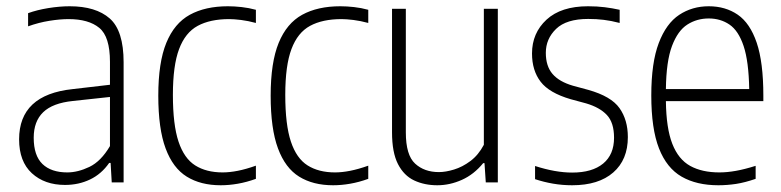

<svg xmlns="http://www.w3.org/2000/svg" viewBox="-20 -568 2434 598"><path d="M182.5 8Q119 8 79.2 -28.5Q39.5 -65 39.5 -134Q39.5 -273 206.5 -290.5L322.5 -304V-375.5Q322.5 -454 289.2 -481.2Q256 -508.5 193.5 -508.5Q167 -508.5 134 -503.2Q101 -498 67.5 -486V-527Q95 -537 130.5 -542.8Q166 -548.5 197 -548.5Q278.5 -548.5 321.8 -510.5Q365 -472.5 365 -374V0H328L324.5 -60.5H320Q296 -26 260.5 -9Q225 8 182.5 8ZM85 -139Q85 -83.5 112.2 -57.2Q139.5 -31 189.5 -31Q222.5 -31 258.5 -48.2Q294.5 -65.5 322.5 -113V-266L207 -253.5Q144 -247 114.5 -218.5Q85 -190 85 -139Z M667.5 9Q605 9 561.8 -17.8Q518.5 -44.5 495.8 -105.8Q473 -167 473 -270Q473 -373.5 498 -434.5Q523 -495.5 571.2 -522Q619.5 -548.5 690 -548.5Q710 -548.5 732.5 -546Q755 -543.5 777 -537.5V-496.5Q753 -503 730.8 -505.8Q708.5 -508.5 694 -508.5Q634.5 -508.5 595.8 -487.5Q557 -466.5 537.8 -415.2Q518.5 -364 518.5 -272.5Q518.5 -179.5 536 -127Q553.5 -74.5 588 -52.8Q622.5 -31 673.5 -31Q695 -31 720.5 -36Q746 -41 777 -52V-11Q748 -0.5 720.8 4.2Q693.5 9 667.5 9Z M1017.5 9Q955 9 911.8 -17.8Q868.5 -44.5 845.8 -105.8Q823 -167 823 -270Q823 -373.5 848 -434.5Q873 -495.5 921.2 -522Q969.5 -548.5 1040 -548.5Q1060 -548.5 1082.5 -546Q1105 -543.5 1127 -537.5V-496.5Q1103 -503 1080.8 -505.8Q1058.5 -508.5 1044 -508.5Q984.5 -508.5 945.8 -487.5Q907 -466.5 887.8 -415.2Q868.5 -364 868.5 -272.5Q868.5 -179.5 886 -127Q903.5 -74.5 938 -52.8Q972.5 -31 1023.5 -31Q1045 -31 1070.5 -36Q1096 -41 1127 -52V-11Q1098 -0.5 1070.8 4.2Q1043.5 9 1017.5 9Z M1342 9Q1302 9 1270 -6Q1238 -21 1219.5 -57Q1201 -93 1201 -156V-540.5H1244V-155.5Q1244 -85 1272.8 -58.5Q1301.5 -32 1347 -32Q1368 -32 1394.2 -40Q1420.5 -48 1445.2 -66.5Q1470 -85 1487 -117V-540.5H1530.5V0H1493L1489 -60H1485Q1456 -24.5 1418.5 -7.8Q1381 9 1342 9Z M1762 9Q1731.5 9 1702.5 4Q1673.5 -1 1646.5 -10V-51Q1710 -30.5 1762 -30.5Q1824.5 -30.5 1858.5 -58.5Q1892.5 -86.5 1892.5 -139Q1892.5 -186 1870.2 -209.8Q1848 -233.5 1805.5 -246L1757.5 -259Q1690.5 -278.5 1663.8 -313.5Q1637 -348.5 1637 -401.5Q1637 -465 1682.2 -506.8Q1727.5 -548.5 1811.5 -548.5Q1839.5 -548.5 1863.5 -545.5Q1887.5 -542.5 1910 -537.5V-496.5Q1883 -503.5 1860.5 -506.2Q1838 -509 1812 -509Q1744 -509 1712 -478Q1680 -447 1680 -403.5Q1680 -362 1700.8 -337.8Q1721.5 -313.5 1764.5 -301L1812.5 -288Q1883.5 -268 1909.5 -231.2Q1935.5 -194.5 1935.5 -141Q1935.5 -70.5 1890 -30.8Q1844.5 9 1762 9Z M2217.5 9Q2149.5 9 2103 -17.8Q2056.5 -44.5 2032.5 -105.8Q2008.5 -167 2008.5 -270.5Q2008.5 -373 2031.8 -434Q2055 -495 2095.5 -521.8Q2136 -548.5 2187.5 -548.5Q2239.5 -548.5 2277.8 -522.2Q2316 -496 2336.8 -435Q2357.5 -374 2357.5 -270V-253H2054Q2055 -168.5 2074 -120Q2093 -71.5 2129.8 -51.2Q2166.5 -31 2220.5 -31Q2244.5 -31 2271.5 -35.8Q2298.5 -40.5 2333.5 -51.5V-11Q2300.5 0.5 2272.5 4.8Q2244.5 9 2217.5 9ZM2187.5 -510.5Q2150.5 -510.5 2120.8 -491.5Q2091 -472.5 2073 -424.8Q2055 -377 2054 -290.5H2313.5Q2312 -377 2296 -424.8Q2280 -472.5 2252 -491.5Q2224 -510.5 2187.5 -510.5Z"/></svg>

Font: Encode Sans Condensed ExtraLight
Style: Regular
Weight: 200
Width: 3
Designer: Multiple Designers
Foundry: Impallari Type
Version: Version 3.000; ttfautohint (v1.8.3) -l 8 -r 50 -G 200 -x 14 